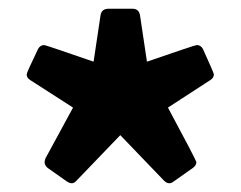

<svg xmlns="http://www.w3.org/2000/svg" viewBox="-20 -754 550 439"><path d="M367 -335Q361 -335 355 -341L255 -445L155 -341Q150 -335 144 -335Q139 -335 133 -339L89 -370Q82 -376 82 -383Q82 -387 84 -392L147 -508L49 -571Q41 -576 41 -584Q41 -588 67 -642Q72 -651 81 -651Q84 -651 194 -613L210 -720Q213 -734 228 -734H283Q297 -734 300 -720L316 -613Q426 -651 430 -651Q439 -651 444 -642Q469 -587 469 -584Q469 -576 461 -571L364 -508Q429 -387 429 -383Q429 -376 421 -370L377 -339Q372 -335 367 -335Z"/></svg>

Font: YamahaIndonesia935. App XBold
Style: Regular
Weight: 800
Designer: Dalton Maag Ltd
Foundry: Dalton Maag Ltd
Version: Version 1.002; January 01, 2024; Regular/Italic